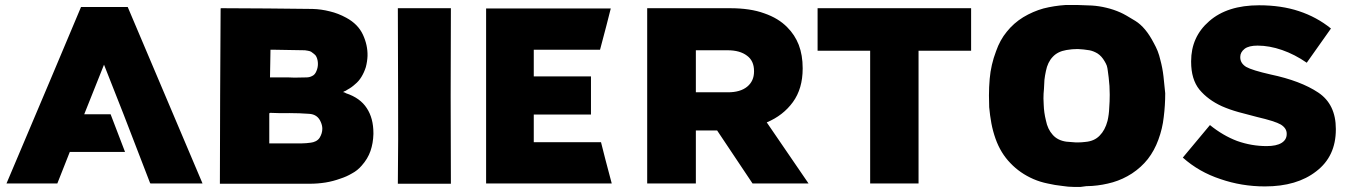

<svg xmlns="http://www.w3.org/2000/svg" viewBox="-20 -733 5389 767"><path d="M421.9 -276.4Q386.7 -276.4 316.4 -276.4Q342.8 -342.8 395.5 -474.6Q421.9 -409.2 473.6 -276.4Q473.6 -276.4 473.6 -276.4Q508.8 -185.5 579.1 -2.9Q579.1 -2 581.1 0Q650.4 0 789.1 0Q689.5 -234.4 490.2 -705.1Q428.7 -705.1 303.7 -705.1Q205.1 -469.7 5.9 0Q74.2 0 209 0Q225.6 -42 258.8 -126Q333 -126 479.5 -126Q460.9 -175.8 421.9 -276.4Z M861.3 -699.2Q862.3 -700.2 864.3 -700.2Q866.2 -700.2 869.1 -700.2Q958 -699.2 1048.8 -699.2Q1138.7 -698.2 1228.5 -697.3Q1263.7 -696.3 1297.9 -687.5Q1331.1 -679.7 1363.3 -662.1Q1410.2 -636.7 1429.7 -594.7Q1449.2 -552.7 1448.2 -509.8Q1447.3 -487.3 1441.4 -464.8Q1434.6 -443.4 1423.8 -425.8Q1413.1 -408.2 1398.4 -396.5Q1384.8 -383.8 1368.2 -375Q1364.3 -372.1 1360.4 -370.1Q1355.5 -369.1 1350.6 -365.2Q1354.5 -364.3 1357.4 -363.3Q1359.4 -362.3 1362.3 -360.4Q1418.9 -341.8 1445.3 -300.8Q1471.7 -260.7 1471.7 -201.2Q1471.7 -199.2 1471.7 -197.3Q1470.7 -161.1 1460 -129.9Q1449.2 -98.6 1424.8 -71.3Q1408.2 -51.8 1385.7 -40Q1364.3 -27.3 1339.8 -19.5Q1310.5 -8.8 1280.3 -3.9Q1249 1 1217.8 1Q1129.9 1 1041 1Q952.1 1 864.3 1Q863.3 1 861.3 1Q860.4 1 858.4 1Q859.4 -174.8 859.4 -349.6Q860.4 -524.4 861.3 -699.2ZM1055.7 -160.2Q1059.6 -160.2 1062.5 -160.2Q1066.4 -160.2 1068.4 -160.2Q1097.7 -160.2 1127 -160.2Q1157.2 -160.2 1185.5 -160.2Q1195.3 -160.2 1204.1 -161.1Q1212.9 -162.1 1221.7 -163.1Q1231.4 -164.1 1241.2 -168.9Q1251 -173.8 1256.8 -182.6Q1267.6 -200.2 1267.6 -218.8Q1267.6 -231.4 1261.7 -245.1Q1249 -276.4 1214.8 -278.3Q1175.8 -281.2 1136.7 -281.2Q1097.7 -280.3 1059.6 -282.2Q1059.6 -282.2 1058.6 -282.2Q1058.6 -282.2 1057.6 -281.2Q1056.6 -281.2 1055.7 -280.3Q1055.7 -251 1055.7 -221.7Q1055.7 -191.4 1055.7 -160.2ZM1058.6 -423.8Q1095.7 -423.8 1131.8 -423.8Q1144.5 -422.9 1156.2 -422.9Q1180.7 -422.9 1204.1 -423.8Q1216.8 -423.8 1227.5 -429.7Q1238.3 -434.6 1244.1 -449.2Q1250 -462.9 1250 -477.5Q1250 -493.2 1244.1 -505.9Q1241.2 -512.7 1234.4 -517.6Q1228.5 -522.5 1222.7 -526.4Q1216.8 -529.3 1210 -530.3Q1204.1 -531.2 1198.2 -532.2Q1168.9 -533.2 1139.6 -533.2Q1111.3 -534.2 1082 -534.2Q1076.2 -534.2 1071.3 -534.2Q1066.4 -534.2 1060.5 -534.2Q1059.6 -505.9 1059.6 -478.5Q1058.6 -452.1 1058.6 -423.8Z M1781.2 -700.2Q1780.3 -525.4 1780.3 -349.6Q1781.2 -173.8 1781.2 1Q1728.5 1 1675.8 1Q1623 1 1569.3 1Q1571.3 -174.8 1570.3 -349.6Q1569.3 -525.4 1569.3 -700.2Q1622.1 -700.2 1674.8 -700.2Q1727.5 -700.2 1781.2 -700.2Z M1921.9 -699.2Q2087.9 -699.2 2419.9 -699.2Q2406.2 -643.6 2377 -534.2Q2289.1 -534.2 2112.3 -534.2Q2112.3 -499 2112.3 -427.7Q2188.5 -427.7 2340.8 -427.7Q2340.8 -377 2340.8 -275.4Q2264.6 -275.4 2112.3 -275.4Q2112.3 -238.3 2112.3 -165Q2202.1 -165 2380.9 -165Q2394.5 -109.4 2423.8 0Q2255.9 0 1921.9 0Q1921.9 -116.2 1921.9 -349.6Q1921.9 -465.8 1921.9 -699.2Z M2565.4 0Q2614.3 0 2759.8 0Q2759.8 -52.7 2759.8 -211.9Q2781.2 -211.9 2844.7 -211.9Q2879.9 -159.2 2986.3 0Q3042 0 3210 0Q3168 -60.5 3043 -244.1Q3108.4 -271.5 3147.5 -325.2Q3186.5 -378.9 3186.5 -459Q3186.5 -460 3186.5 -460.9Q3186.5 -512.7 3170.9 -553.7Q3155.3 -593.8 3125 -624Q3089.8 -660.2 3033.2 -679.7Q2977.5 -700.2 2896.5 -700.2Q2786.1 -700.2 2565.4 -700.2Q2565.4 -656.2 2565.4 -525.4Q2565.4 -393.6 2565.4 0ZM2759.8 -364.3Q2759.8 -406.2 2759.8 -532.2Q2792 -532.2 2886.7 -532.2Q2935.5 -532.2 2963.9 -510.7Q2992.2 -490.2 2992.2 -449.2Q2992.2 -448.2 2992.2 -447.3Q2992.2 -409.2 2964.8 -386.7Q2937.5 -364.3 2887.7 -364.3Q2845.7 -364.3 2759.8 -364.3Z M3456.1 0Q3503.9 0 3649.4 0Q3649.4 -132.8 3649.4 -530.3Q3702.1 -530.3 3859.4 -530.3Q3859.4 -572.3 3859.4 -700.2Q3706.1 -700.2 3246.1 -700.2Q3246.1 -694.3 3246.1 -678.7Q3246.1 -641.6 3246.1 -530.3Q3297.9 -530.3 3456.1 -530.3Q3456.1 -397.5 3456.1 0Z M4634.8 -360.4Q4634.8 -312.5 4628.9 -265.6Q4624 -219.7 4607.4 -174.8Q4591.8 -131.8 4565.4 -97.7Q4539.1 -64.5 4502 -40Q4465.8 -16.6 4425.8 -4.9Q4384.8 6.8 4342.8 9.8Q4331.1 9.8 4319.3 10.7Q4307.6 11.7 4296.9 13.7Q4289.1 13.7 4283.2 13.7Q4277.3 13.7 4269.5 13.7Q4257.8 13.7 4247.1 12.7Q4235.4 11.7 4223.6 9.8Q4194.3 6.8 4165 0Q4135.7 -5.9 4108.4 -17.6Q4054.7 -41 4016.6 -81.1Q3977.5 -121.1 3957 -178.7Q3946.3 -209 3940.4 -240.2Q3934.6 -271.5 3931.6 -304.7Q3930.7 -328.1 3930.7 -351.6Q3930.7 -384.8 3933.6 -418Q3938.5 -474.6 3959 -528.3Q3974.6 -573.2 4002 -606.4Q4029.3 -640.6 4067.4 -664.1Q4106.4 -687.5 4148.4 -699.2Q4191.4 -710 4235.4 -712.9Q4251 -712.9 4266.6 -712.9Q4277.3 -712.9 4288.1 -712.9Q4314.5 -711.9 4341.8 -710.9Q4371.1 -709 4399.4 -702.1Q4428.7 -695.3 4457 -682.6Q4474.6 -674.8 4515.6 -649.4Q4556.6 -624 4588.9 -561.5Q4597.7 -545.9 4604.5 -529.3Q4611.3 -511.7 4615.2 -494.1Q4624 -461.9 4627.9 -427.7Q4631.8 -394.5 4634.8 -360.4ZM4405.3 -451.2Q4404.3 -460.9 4401.4 -470.7Q4397.5 -480.5 4392.6 -488.3Q4380.9 -508.8 4364.3 -519.5Q4347.7 -529.3 4332 -532.2Q4308.6 -536.1 4286.1 -537.1Q4285.2 -537.1 4284.2 -537.1Q4262.7 -537.1 4240.2 -533.2Q4205.1 -527.3 4185.5 -505.9Q4165 -484.4 4158.2 -449.2Q4154.3 -431.6 4152.3 -414.1Q4151.4 -396.5 4150.4 -377.9Q4148.4 -358.4 4148.4 -339.8Q4148.4 -327.1 4149.4 -314.5Q4150.4 -283.2 4158.2 -252Q4165 -216.8 4185.5 -194.3Q4205.1 -171.9 4240.2 -167Q4258.8 -165 4277.3 -164.1Q4282.2 -164.1 4287.1 -164.1Q4300.8 -164.1 4315.4 -166Q4351.6 -168.9 4373 -191.4Q4394.5 -212.9 4404.3 -250Q4410.2 -275.4 4411.1 -301.8Q4413.1 -327.1 4413.1 -352.5Q4413.1 -352.5 4413.1 -356.4Q4413.1 -364.3 4412.1 -389.6Q4409.2 -426.8 4405.3 -451.2Z M5033.2 11.7Q5161.1 11.7 5238.3 -48.8Q5316.4 -108.4 5316.4 -215.8Q5316.4 -216.8 5316.4 -217.8Q5316.4 -316.4 5246.1 -363.3Q5175.8 -410.2 5055.7 -435.5Q4982.4 -452.1 4958 -465.8Q4934.6 -480.5 4934.6 -503.9Q4934.6 -504.9 4934.6 -505.9Q4934.6 -524.4 4952.1 -538.1Q4968.8 -550.8 5003.9 -550.8Q5050.8 -550.8 5101.6 -533.2Q5152.3 -515.6 5200.2 -482.4Q5232.4 -527.3 5296.9 -619.1Q5240.2 -665 5168.9 -688.5Q5098.6 -711.9 5009.8 -711.9Q4882.8 -711.9 4810.5 -648.4Q4738.3 -585.9 4738.3 -488.3Q4738.3 -487.3 4738.3 -486.3Q4738.3 -416 4771.5 -375Q4805.7 -334 4861.3 -308.6Q4892.6 -294.9 4927.7 -285.2Q4962.9 -275.4 5002 -265.6Q5073.2 -249 5096.7 -235.4Q5120.1 -220.7 5120.1 -199.2Q5120.1 -198.2 5120.1 -197.3Q5120.1 -174.8 5099.6 -162.1Q5079.1 -149.4 5040 -149.4Q4979.5 -149.4 4921.9 -169.9Q4865.2 -191.4 4813.5 -233.4Q4777.3 -190.4 4705.1 -103.5Q4769.5 -45.9 4855.5 -17.6Q4940.4 11.7 5033.2 11.7Z"/></svg>

Font: Big-Shock
Style: Black
Weight: 400